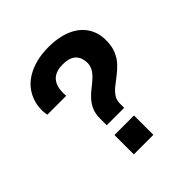

<svg xmlns="http://www.w3.org/2000/svg" viewBox="-185 -841 984 984"><g transform="rotate(-45 306.5 -349.0)"><path d="M239.7 -203.7V-251.4Q239.7 -287.4 251.1 -312.8Q262.6 -338.2 280.2 -357.5Q297.8 -376.8 318 -392.2Q338.1 -407.6 355.7 -423.5Q373.3 -439.3 384.8 -458Q396.3 -476.7 396.3 -501.4Q396.3 -512.3 393 -526.3Q389.8 -540.4 380.3 -553.5Q370.7 -566.7 351.9 -575.3Q333 -583.9 301.6 -583.9Q267.9 -583.9 247.3 -573.8Q226.8 -563.7 216.5 -548.1Q206.3 -532.6 202.5 -515.7Q198.7 -498.7 198.7 -484.3Q198.7 -477.3 198.7 -470.8Q198.7 -464.3 199.7 -457.3H62.7Q61.7 -463.3 60.3 -472Q58.9 -480.6 58.9 -492.9Q58.9 -528 69.6 -559Q80.2 -590.1 100.8 -615.6Q121.4 -641.1 152.3 -659.5Q183.1 -677.9 223.1 -688.2Q263 -698.4 312.3 -698.4Q354.4 -698.4 390.8 -690.5Q427.2 -682.6 455.5 -667.4Q483.9 -652.3 504 -630Q524 -607.7 534.8 -579Q545.7 -550.2 545.7 -514.8Q545.7 -471.4 532.8 -440.6Q519.9 -409.8 499.2 -387.6Q478.5 -365.4 455.8 -348.2Q433.2 -330.9 412.5 -314.5Q391.8 -298.2 378.9 -278.9Q366 -259.7 366 -233.3V-203.7ZM232.3 0V-140.4H374V0Z"/></g></svg>

Font: Archivo SemiBold
Style: Regular
Weight: 600
Designer: Hector Gatti
Foundry: Omnibus-Type
Version: Version 2.001